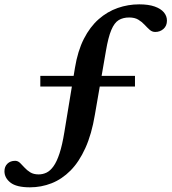

<svg xmlns="http://www.w3.org/2000/svg" viewBox="-60 -704 770 862"><path d="M121 -315.5V-363.5H546V-315.5ZM74.5 137Q14 137 -13 115.8Q-40 94.5 -40 65Q-40 44 -26.8 31Q-13.5 18 8 18Q20 18 29.8 27.2Q39.5 36.5 50.2 48.5Q61 60.5 76 69.8Q91 79 113.5 79Q132 79 148.8 71Q165.5 63 180.2 42.5Q195 22 207.2 -15.2Q219.5 -52.5 229 -111L276.5 -399.5Q289 -475.5 316.5 -529.5Q344 -583.5 383 -617.8Q422 -652 468.5 -668.2Q515 -684.5 565 -684.5Q606.5 -684.5 634.2 -674.8Q662 -665 675.8 -648.5Q689.5 -632 689.5 -611.5Q689.5 -588 674 -574.2Q658.5 -560.5 637 -560.5Q623 -560.5 612 -570.2Q601 -580 589 -593Q577 -606 560.8 -615.8Q544.5 -625.5 520 -625.5Q492.5 -625.5 473 -613.8Q453.5 -602 439.8 -569.5Q426 -537 415.5 -475L366 -189Q351.5 -101.5 323.2 -39.2Q295 23 256.5 61.8Q218 100.5 171.5 118.8Q125 137 74.5 137Z"/></svg>

Font: Newsreader 16pt 16pt SemiBold
Style: Italic
Weight: 600
Italic angle: -17°
Version: Version 1.003